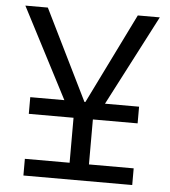

<svg xmlns="http://www.w3.org/2000/svg" viewBox="-51 -744 702 791"><g transform="rotate(5 300.0 -349.0)"><path d="M75 0H525V-69H340V-255H525V-324H384L578 -698H487L303 -324H299L115 -698H22L216 -324H75V-255H260V-69H75Z"/></g></svg>

Font: IBM Mono
Style: Regular
Weight: 400
Monospace: yes
Designer: Mike Abbink, Paul van der Laan, Pieter van Rosmalen
Foundry: Bold Monday
Version: Version 2.3